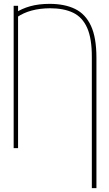

<svg xmlns="http://www.w3.org/2000/svg" viewBox="-20 -757 559 981"><path d="M472.7 204.1H449.2V-463.9Q449.7 -559.6 425.5 -614.3Q401.4 -668.9 353.8 -691.9Q306.2 -714.8 235.4 -714.8Q183.6 -714.4 141.8 -703.1Q100.1 -691.9 66.4 -668.9L55.7 -689.5Q90.3 -712.9 134.3 -725.1Q178.2 -737.3 233.4 -737.3Q310.5 -737.3 363.8 -711.2Q417 -685.1 444.8 -625Q472.7 -564.9 472.7 -461.9ZM72.3 -727.5V0H49.8V-727.5Z"/></svg>

Font: Inter Tight Thin
Style: Regular
Weight: 250
Designer: Rasmus Andersson
Foundry: rsms
Version: Version 3.004